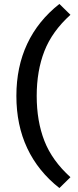

<svg xmlns="http://www.w3.org/2000/svg" viewBox="-20 -765 397 973"><path d="M281 -745 337 -690Q244 -606 205 -506Q166 -406 166 -279Q166 -151 205 -51Q244 49 337 133L281 188Q173 103 118 -14Q63 -131 63 -279Q63 -426 118 -543Q173 -660 281 -745Z"/></svg>

Font: Kantumruy Pro Medium
Style: Regular
Weight: 500
Designer: Sovichet Tep
Foundry: Sovichet Tep
Version: Version 1.002